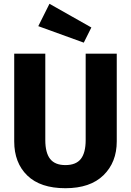

<svg xmlns="http://www.w3.org/2000/svg" viewBox="-20 -976 691 1013"><path d="M241 -956 462 -831 422 -751 182 -838ZM596 -693V-230Q596 -120 526 -51.5Q456 17 325 17Q193 17 124 -50Q55 -117 55 -230V-693H219V-237Q219 -170 244.5 -137.5Q270 -105 325 -105Q381 -105 406.5 -137.5Q432 -170 432 -237V-693Z"/></svg>

Font: FiraGO
Style: Bold
Weight: 700
Designer: bBox Type
Foundry: bBox Type GmbH
Version: Version 1.001;PS 001.001;hotconv 1.0.88;makeotf.lib2.5.64775